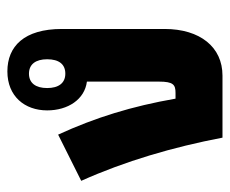

<svg xmlns="http://www.w3.org/2000/svg" viewBox="-70 -538 608 507"><g transform="rotate(-90 233.5 -284.0)"><path d="M411 -153V-424C411 -524 365 -568 299 -568C233 -568 196 -522 196 -463C196 -408 225 -364 272 -358V-168C272 -130 264 -124 242 -124H227C207 -239 177 -336 132 -434L10 -373C62 -257 99 -131 124 0H288C363 0 411 -59 411 -153ZM293 -415C268 -415 255 -433 255 -463C255 -493 268 -511 293 -511C318 -511 331 -493 331 -463C331 -432 318 -415 293 -415Z"/></g></svg>

Font: Noto Sans Thai Looped ExtraCondensed ExtraBold
Style: Regular
Weight: 800
Width: 2
Designer: Sasikarn Vongin, Ben Mitchell
Foundry: The Fontpad Ltd
Version: Version 1.001